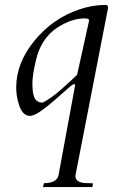

<svg xmlns="http://www.w3.org/2000/svg" viewBox="-20 -459 478 782"><path d="M343 -376 294 -154C278.7 -139.3 257.3 -119.8 230 -95.5C202.7 -71.2 177.3 -53 154 -41C115.4 -41 112 -77.2 112 -126C112.7 -144.7 117 -172 125 -208C140.3 -278.7 176.3 -328.7 233 -358C264.3 -375.3 294.7 -384 324 -384C336.7 -384 343 -381.3 343 -376ZM287 257 420 -426C420 -434.7 417.3 -439 412 -439C375.3 -439 339.3 -433 304 -421C232 -397 171 -354.7 121 -294C71 -233.3 46 -169.3 46 -102C46 -80.7 49.3 -58.7 56 -36C66 -3.3 81.3 13 102 13C113.3 13 129.3 5.7 150 -9C179.4 -29.9 223.9 -69.5 257.5 -99.5C269.8 -110.5 277.7 -116 281 -116C284.3 -116 286 -114.7 286 -112L219 251C215.7 275 195.7 287 159 287L155 303H356L359 288C355 287.3 350.7 287 346 287H337C303.7 287 287 277 287 257Z"/></svg>

Font: fbb
Style: Italic
Weight: 400
Italic angle: -12°
Designer: David J. Perry, Michael Sharpe
Version: Version 0.991